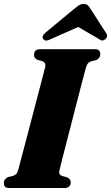

<svg xmlns="http://www.w3.org/2000/svg" viewBox="-30 -948 560 968"><path d="M269.5 -88Q264.5 -67.5 283.5 -60.5L308.5 -54Q326.5 -45 326.5 -30Q326.5 0 294 0H17Q1 0 -4.8 -7Q-10.5 -14 -10.5 -25.5Q-10.5 -36.5 -4.2 -44Q2 -51.5 10 -55L37.5 -62Q47 -65.5 52.8 -72Q58.5 -78.5 62.5 -94Q66.5 -109.5 77 -149.2Q87.5 -189 101.8 -242.5Q116 -296 131 -353.8Q146 -411.5 160 -464.8Q174 -518 184.2 -556.8Q194.5 -595.5 198 -610.5Q202.5 -632.5 183 -640L158 -646.5Q141.5 -655 141.5 -670.5Q141.5 -700 173.5 -700H448Q464.5 -700 470 -692.8Q475.5 -685.5 475.5 -675Q475.5 -664 469.5 -656.2Q463.5 -648.5 455 -645L428 -638.5Q418.5 -634.5 413 -628.2Q407.5 -622 403 -606.5Q399 -592 388.8 -553Q378.5 -514 364.8 -460.8Q351 -407.5 336 -349.2Q321 -291 307.2 -237.2Q293.5 -183.5 283.2 -143.8Q273 -104 269.5 -88ZM227.5 -751.5Q200.5 -736.5 189 -749.5Q176.5 -764 200 -784L340 -900Q355 -912.5 366 -920.2Q377 -928 391.5 -928Q406 -928 413.5 -920.5Q421 -913 428.5 -900L506.5 -779Q511.5 -769.5 508.8 -761.8Q506 -754 500 -749.5Q484.5 -737.5 468.5 -751.5L364.5 -812Z"/></svg>

Font: Fraunces 144pt S050 Black
Style: Italic
Weight: 900
Italic angle: -16°
Version: Version 1.000; ttfautohint (v1.8.3)